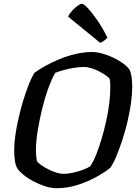

<svg xmlns="http://www.w3.org/2000/svg" viewBox="-20 -995 728 1015"><path d="M279 0Q250 0 218 -10.5Q186 -21 156.5 -36.5Q127 -52 104.5 -70.5Q82 -89 72 -104Q63 -119 59 -143.5Q55 -168 55 -203Q55 -236 61 -279Q67 -322 78 -370Q89 -418 103 -464Q117 -510 132 -548Q147 -586 162 -610Q186 -628 220.5 -647Q255 -666 295 -682.5Q335 -699 379 -709.5Q423 -720 467 -720Q491 -720 520.5 -712Q550 -704 578.5 -690.5Q607 -677 630.5 -660Q654 -643 665 -626Q673 -609 676 -585.5Q679 -562 679 -534Q679 -497 672.5 -450.5Q666 -404 654.5 -354.5Q643 -305 627.5 -257.5Q612 -210 596 -171Q580 -132 563 -108Q535 -85 489 -59.5Q443 -34 389 -17Q335 0 279 0ZM314 -76Q340 -76 368.5 -82.5Q397 -89 421.5 -98.5Q446 -108 457 -116Q474 -141 489 -179Q504 -217 517.5 -262.5Q531 -308 541.5 -355.5Q552 -403 557.5 -448Q563 -493 563 -529Q563 -542 562.5 -554.5Q562 -567 560 -576Q557 -584 542.5 -594.5Q528 -605 507.5 -616Q487 -627 464.5 -634Q442 -641 424 -641Q399 -641 371.5 -636.5Q344 -632 318 -625Q292 -618 272 -610Q253 -577 234.5 -526Q216 -475 202 -416.5Q188 -358 179 -302Q170 -246 170 -202Q170 -185 171.5 -170.5Q173 -156 175 -144Q181 -134 198 -122Q215 -110 236 -99.5Q257 -89 278 -82.5Q299 -76 314 -76ZM509 -769 340 -907Q348 -924 362.5 -939.5Q377 -955 391 -965Q405 -975 412 -975Q423 -975 444 -952.5Q465 -930 493 -890Q521 -850 548 -796Q544 -791 532.5 -781.5Q521 -772 509 -769Z"/></svg>

Font: Texturina 12pt SemiBold
Style: Italic
Weight: 600
Italic angle: -11°
Version: Version 1.002